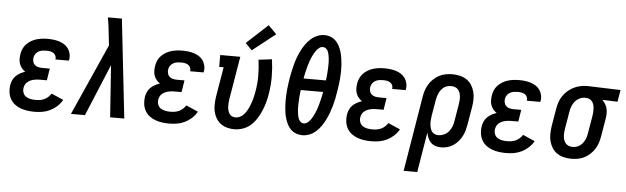

<svg xmlns="http://www.w3.org/2000/svg" viewBox="-56 -998 4633 1420"><g transform="rotate(5 2260.5 -288.0)"><path d="M218 8Q191 8 164.5 4.5Q138 1 113.5 -8Q89 -17 69 -32.5Q49 -48 36.5 -70.5Q24 -93 20.5 -119.5Q17 -146 21 -173Q24 -191 32 -209.5Q40 -228 54.5 -242Q69 -256 86.5 -265.5Q104 -275 123 -281Q108 -291 97 -304.5Q86 -318 80 -334.5Q74 -351 73.5 -369.5Q73 -388 76 -407Q79 -427 87.5 -447Q96 -467 111.5 -483Q127 -499 146 -510Q165 -521 185 -527Q205 -533 226 -535.5Q247 -538 267 -538Q289 -538 311 -535.5Q333 -533 353.5 -526.5Q374 -520 391.5 -509Q409 -498 421 -481Q433 -464 438 -442.5Q443 -421 439 -399Q439 -397 438.5 -395Q438 -393 437 -391H337Q337 -392 337.5 -393Q338 -394 338 -394Q340 -408 334 -420Q328 -432 317.5 -438.5Q307 -445 293.5 -447.5Q280 -450 267 -450Q252 -450 237.5 -448Q223 -446 209.5 -439Q196 -432 186.5 -419Q177 -406 175 -392Q172 -376 176 -361Q180 -346 190.5 -336.5Q201 -327 216 -323.5Q231 -320 247 -320H302L288 -232H232Q220 -232 208.5 -230.5Q197 -229 185.5 -226Q174 -223 163 -217.5Q152 -212 142.5 -203.5Q133 -195 128 -184Q123 -173 121 -162Q118 -142 124.5 -124.5Q131 -107 146 -97Q161 -87 180 -83.5Q199 -80 218 -80Q234 -80 250 -82.5Q266 -85 281.5 -92Q297 -99 310 -111Q323 -123 332 -137L421 -98Q406 -71 383 -50Q360 -29 332.5 -15.5Q305 -2 276 3Q247 8 218 8Z M487 0 723 -529 714 -611Q711 -642 707 -673Q703 -704 697 -735H801L883 0H778L751 -385L591 0Z M1218 8Q1191 8 1164.5 4.5Q1138 1 1113.5 -8Q1089 -17 1069 -32.5Q1049 -48 1036.5 -70.5Q1024 -93 1020.5 -119.5Q1017 -146 1021 -173Q1024 -191 1032 -209.5Q1040 -228 1054.5 -242Q1069 -256 1086.5 -265.5Q1104 -275 1123 -281Q1108 -291 1097 -304.5Q1086 -318 1080 -334.5Q1074 -351 1073.5 -369.5Q1073 -388 1076 -407Q1079 -427 1087.5 -447Q1096 -467 1111.5 -483Q1127 -499 1146 -510Q1165 -521 1185 -527Q1205 -533 1226 -535.5Q1247 -538 1267 -538Q1289 -538 1311 -535.5Q1333 -533 1353.5 -526.5Q1374 -520 1391.5 -509Q1409 -498 1421 -481Q1433 -464 1438 -442.5Q1443 -421 1439 -399Q1439 -397 1438.5 -395Q1438 -393 1437 -391H1337Q1337 -392 1337.5 -393Q1338 -394 1338 -394Q1340 -408 1334 -420Q1328 -432 1317.5 -438.5Q1307 -445 1293.5 -447.5Q1280 -450 1267 -450Q1252 -450 1237.5 -448Q1223 -446 1209.5 -439Q1196 -432 1186.5 -419Q1177 -406 1175 -392Q1172 -376 1176 -361Q1180 -346 1190.5 -336.5Q1201 -327 1216 -323.5Q1231 -320 1247 -320H1302L1288 -232H1232Q1220 -232 1208.5 -230.5Q1197 -229 1185.5 -226Q1174 -223 1163 -217.5Q1152 -212 1142.5 -203.5Q1133 -195 1128 -184Q1123 -173 1121 -162Q1118 -142 1124.5 -124.5Q1131 -107 1146 -97Q1161 -87 1180 -83.5Q1199 -80 1218 -80Q1234 -80 1250 -82.5Q1266 -85 1281.5 -92Q1297 -99 1310 -111Q1323 -123 1332 -137L1421 -98Q1406 -71 1383 -50Q1360 -29 1332.5 -15.5Q1305 -2 1276 3Q1247 8 1218 8Z M1699 8Q1671 8 1644.5 0.5Q1618 -7 1597.5 -23Q1577 -39 1563.5 -62Q1550 -85 1544.5 -111Q1539 -137 1540 -165.5Q1541 -194 1545 -221L1582 -442H1549V-530H1698L1644 -207Q1642 -193 1641 -179Q1640 -165 1641 -152Q1642 -139 1645.5 -126Q1649 -113 1656 -102.5Q1663 -92 1675 -86Q1687 -80 1701 -80Q1717 -80 1732.5 -87Q1748 -94 1760 -106.5Q1772 -119 1781 -133.5Q1790 -148 1797 -163.5Q1804 -179 1809.5 -194.5Q1815 -210 1819.5 -225.5Q1824 -241 1827 -257Q1830 -273 1833 -289Q1843 -347 1842.5 -404.5Q1842 -462 1834 -520L1933 -532Q1942 -469 1942.5 -405Q1943 -341 1932 -276Q1927 -244 1918.5 -212.5Q1910 -181 1897 -150Q1884 -119 1865.5 -89.5Q1847 -60 1821.5 -37Q1796 -14 1763.5 -3Q1731 8 1699 8ZM1778 -585 1729 -635 1887 -781 1948 -719Z M2205 8Q2185 8 2165.5 2Q2146 -4 2130.5 -15.5Q2115 -27 2104 -43.5Q2093 -60 2085.5 -78Q2078 -96 2073 -115Q2068 -134 2065.5 -154Q2063 -174 2061.5 -194Q2060 -214 2060 -235Q2060 -256 2061 -277Q2062 -298 2064 -318.5Q2066 -339 2069 -359.5Q2072 -380 2075 -401Q2080 -428 2085.5 -454.5Q2091 -481 2098 -507.5Q2105 -534 2114.5 -559.5Q2124 -585 2136.5 -610.5Q2149 -636 2165.5 -659.5Q2182 -683 2203.5 -702.5Q2225 -722 2251 -733Q2277 -744 2304 -744Q2329 -744 2351.5 -735Q2374 -726 2390 -709.5Q2406 -693 2416.5 -672Q2427 -651 2433.5 -628Q2440 -605 2443.5 -581Q2447 -557 2448.5 -532.5Q2450 -508 2449.5 -483Q2449 -458 2447 -433Q2445 -408 2441.5 -383.5Q2438 -359 2434 -334Q2430 -307 2424.5 -280.5Q2419 -254 2411.5 -227.5Q2404 -201 2394.5 -175.5Q2385 -150 2372.5 -124.5Q2360 -99 2344 -75.5Q2328 -52 2306.5 -32.5Q2285 -13 2258.5 -2.5Q2232 8 2205 8Q2205 8 2205 8Q2205 8 2205 8ZM2178 -411H2344Q2346 -425 2347.5 -439Q2349 -453 2350 -466.5Q2351 -480 2351.5 -493.5Q2352 -507 2352.5 -520.5Q2353 -534 2352.5 -548Q2352 -562 2350.5 -575Q2349 -588 2346.5 -601Q2344 -614 2339 -626Q2334 -638 2324 -646.5Q2314 -655 2301 -655Q2286 -655 2274 -646Q2262 -637 2253 -625Q2244 -613 2237 -600.5Q2230 -588 2224 -574.5Q2218 -561 2213 -547.5Q2208 -534 2204 -520.5Q2200 -507 2196.5 -493.5Q2193 -480 2189.5 -466.5Q2186 -453 2183.5 -439Q2181 -425 2178 -411ZM2209 -80Q2223 -80 2235 -89Q2247 -98 2256 -110Q2265 -122 2272 -135Q2279 -148 2285 -161Q2291 -174 2296 -187.5Q2301 -201 2305 -214.5Q2309 -228 2312.5 -241.5Q2316 -255 2319.5 -268.5Q2323 -282 2325.5 -296Q2328 -310 2331 -324H2165Q2163 -310 2161.5 -296Q2160 -282 2159 -268.5Q2158 -255 2157.5 -241.5Q2157 -228 2156.5 -214Q2156 -200 2156.5 -186.5Q2157 -173 2158.5 -160Q2160 -147 2162.5 -134Q2165 -121 2170 -109Q2175 -97 2185 -88.5Q2195 -80 2209 -80Z M2718 8Q2691 8 2664.5 4.5Q2638 1 2613.5 -8Q2589 -17 2569 -32.5Q2549 -48 2536.5 -70.5Q2524 -93 2520.5 -119.5Q2517 -146 2521 -173Q2524 -191 2532 -209.5Q2540 -228 2554.5 -242Q2569 -256 2586.5 -265.5Q2604 -275 2623 -281Q2608 -291 2597 -304.5Q2586 -318 2580 -334.5Q2574 -351 2573.5 -369.5Q2573 -388 2576 -407Q2579 -427 2587.5 -447Q2596 -467 2611.5 -483Q2627 -499 2646 -510Q2665 -521 2685 -527Q2705 -533 2726 -535.5Q2747 -538 2767 -538Q2789 -538 2811 -535.5Q2833 -533 2853.5 -526.5Q2874 -520 2891.5 -509Q2909 -498 2921 -481Q2933 -464 2938 -442.5Q2943 -421 2939 -399Q2939 -397 2938.5 -395Q2938 -393 2937 -391H2837Q2837 -392 2837.5 -393Q2838 -394 2838 -394Q2840 -408 2834 -420Q2828 -432 2817.5 -438.5Q2807 -445 2793.5 -447.5Q2780 -450 2767 -450Q2752 -450 2737.5 -448Q2723 -446 2709.5 -439Q2696 -432 2686.5 -419Q2677 -406 2675 -392Q2672 -376 2676 -361Q2680 -346 2690.5 -336.5Q2701 -327 2716 -323.5Q2731 -320 2747 -320H2802L2788 -232H2732Q2720 -232 2708.5 -230.5Q2697 -229 2685.5 -226Q2674 -223 2663 -217.5Q2652 -212 2642.5 -203.5Q2633 -195 2628 -184Q2623 -173 2621 -162Q2618 -142 2624.5 -124.5Q2631 -107 2646 -97Q2661 -87 2680 -83.5Q2699 -80 2718 -80Q2734 -80 2750 -82.5Q2766 -85 2781.5 -92Q2797 -99 2810 -111Q2823 -123 2832 -137L2921 -98Q2906 -71 2883 -50Q2860 -29 2832.5 -15.5Q2805 -2 2776 3Q2747 8 2718 8Z M2975 205 3067 -351Q3071 -376 3078.5 -400Q3086 -424 3099.5 -446Q3113 -468 3132.5 -486.5Q3152 -505 3175 -517Q3198 -529 3223 -533.5Q3248 -538 3272 -538Q3301 -538 3328.5 -531.5Q3356 -525 3378.5 -510Q3401 -495 3415.5 -472Q3430 -449 3437 -422Q3444 -395 3443.5 -366Q3443 -337 3438 -309L3416 -179Q3412 -156 3406 -133.5Q3400 -111 3388.5 -89.5Q3377 -68 3361 -49.5Q3345 -31 3324.5 -17.5Q3304 -4 3281 2Q3258 8 3235 8Q3213 8 3193 1.5Q3173 -5 3159 -19.5Q3145 -34 3137 -53Q3129 -72 3125 -92L3076 205ZM3207 -80Q3228 -80 3248.5 -89Q3269 -98 3283.5 -115Q3298 -132 3306 -152Q3314 -172 3317 -193L3339 -323Q3341 -337 3342 -352Q3343 -367 3341.5 -381Q3340 -395 3335 -408Q3330 -421 3321 -431Q3312 -441 3298.5 -445.5Q3285 -450 3270 -450Q3257 -450 3243 -446.5Q3229 -443 3217.5 -434.5Q3206 -426 3197 -414.5Q3188 -403 3182 -390Q3176 -377 3172 -364Q3168 -351 3166 -337L3146 -219Q3144 -204 3142.5 -188.5Q3141 -173 3142 -158.5Q3143 -144 3146.5 -129.5Q3150 -115 3158 -103.5Q3166 -92 3179 -86Q3192 -80 3207 -80Z M3718 8Q3691 8 3664.5 4.5Q3638 1 3613.5 -8Q3589 -17 3569 -32.5Q3549 -48 3536.5 -70.5Q3524 -93 3520.5 -119.5Q3517 -146 3521 -173Q3524 -191 3532 -209.5Q3540 -228 3554.5 -242Q3569 -256 3586.5 -265.5Q3604 -275 3623 -281Q3608 -291 3597 -304.5Q3586 -318 3580 -334.5Q3574 -351 3573.5 -369.5Q3573 -388 3576 -407Q3579 -427 3587.5 -447Q3596 -467 3611.5 -483Q3627 -499 3646 -510Q3665 -521 3685 -527Q3705 -533 3726 -535.5Q3747 -538 3767 -538Q3789 -538 3811 -535.5Q3833 -533 3853.5 -526.5Q3874 -520 3891.5 -509Q3909 -498 3921 -481Q3933 -464 3938 -442.5Q3943 -421 3939 -399Q3939 -397 3938.5 -395Q3938 -393 3937 -391H3837Q3837 -392 3837.5 -393Q3838 -394 3838 -394Q3840 -408 3834 -420Q3828 -432 3817.5 -438.5Q3807 -445 3793.5 -447.5Q3780 -450 3767 -450Q3752 -450 3737.5 -448Q3723 -446 3709.5 -439Q3696 -432 3686.5 -419Q3677 -406 3675 -392Q3672 -376 3676 -361Q3680 -346 3690.5 -336.5Q3701 -327 3716 -323.5Q3731 -320 3747 -320H3802L3788 -232H3732Q3720 -232 3708.5 -230.5Q3697 -229 3685.5 -226Q3674 -223 3663 -217.5Q3652 -212 3642.5 -203.5Q3633 -195 3628 -184Q3623 -173 3621 -162Q3618 -142 3624.5 -124.5Q3631 -107 3646 -97Q3661 -87 3680 -83.5Q3699 -80 3718 -80Q3734 -80 3750 -82.5Q3766 -85 3781.5 -92Q3797 -99 3810 -111Q3823 -123 3832 -137L3921 -98Q3906 -71 3883 -50Q3860 -29 3832.5 -15.5Q3805 -2 3776 3Q3747 8 3718 8Z M4203 8Q4174 8 4146.5 1.5Q4119 -5 4096.5 -20Q4074 -35 4059.5 -58Q4045 -81 4038 -108Q4031 -135 4032 -164Q4033 -193 4037 -221L4059 -351Q4063 -376 4071 -400Q4079 -424 4093.5 -445.5Q4108 -467 4128 -485Q4148 -503 4171 -514.5Q4194 -526 4218.5 -532Q4243 -538 4268 -538Q4271 -538 4275 -538Q4279 -538 4283 -538L4521 -530L4506 -442L4393 -446Q4406 -434 4415.5 -418Q4425 -402 4429.5 -384.5Q4434 -367 4433.5 -347.5Q4433 -328 4430 -309L4408 -179Q4404 -154 4396.5 -130Q4389 -106 4375.5 -84Q4362 -62 4342.5 -43.5Q4323 -25 4300 -13Q4277 -1 4252 3.5Q4227 8 4203 8ZM4205 -80Q4205 -80 4205 -80Q4205 -80 4205 -80Q4218 -80 4232 -84Q4246 -88 4257.5 -96Q4269 -104 4278 -115.5Q4287 -127 4293.5 -140Q4300 -153 4303.5 -166Q4307 -179 4309 -193L4331 -323Q4333 -337 4334 -350.5Q4335 -364 4334 -377.5Q4333 -391 4329.5 -403.5Q4326 -416 4318.5 -426.5Q4311 -437 4299.5 -443Q4288 -449 4274 -450H4268Q4267 -450 4265 -450Q4263 -450 4262 -450Q4242 -450 4222.5 -440Q4203 -430 4189.5 -413.5Q4176 -397 4168.5 -377Q4161 -357 4158 -337L4136 -207Q4134 -193 4133 -178Q4132 -163 4133.5 -149Q4135 -135 4140 -122Q4145 -109 4154.5 -99Q4164 -89 4177 -84.5Q4190 -80 4205 -80Z"/></g></svg>

Font: Iosevka Slab Semibold
Style: Italic
Weight: 600
Italic angle: -9°
Monospace: yes
Designer: Belleve Invis
Foundry: Belleve Invis
Version: Version 11.1.1; ttfautohint (v1.8.3)